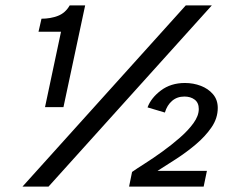

<svg xmlns="http://www.w3.org/2000/svg" viewBox="-20 -688 877 708"><path d="M63 0 665 -668H761L159 0ZM146 -293 205 -571H122L133 -619Q166 -619 193.5 -629.5Q221 -640 237 -668H294L214 -293ZM456 0 467 -54Q484 -66 514 -85Q544 -104 578 -128.5Q612 -153 643 -180Q674 -207 693.5 -234Q713 -261 713 -286Q713 -309 698 -320.5Q683 -332 660 -332Q633 -332 614.5 -316Q596 -300 588 -273L524 -292Q537 -327 573.5 -354.5Q610 -382 662 -382Q693 -382 720.5 -371.5Q748 -361 765.5 -340.5Q783 -320 783 -290Q783 -252 760 -218.5Q737 -185 702 -155.5Q667 -126 629 -101.5Q591 -77 561 -58H743L731 0Z"/></svg>

Font: Atkinson Hyperlegible Next
Style: Italic
Weight: 400
Italic angle: -12°
Designer: Elliott Scott, Megan Eiswerth, Linus Boman, Theodore Petrosky, Letters from Sweden
Foundry: Applied Design Works, Letters from Sweden
Version: Version 2.001